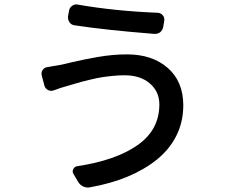

<svg xmlns="http://www.w3.org/2000/svg" viewBox="-20 -805 1040 870"><path d="M702.1 -332Q702.1 -389.6 659.2 -426.8Q616.2 -463.9 543.9 -463.9Q517.6 -463.9 488.8 -460.9Q460 -458 439 -454.6Q418 -451.2 389.6 -444.3Q361.3 -437.5 348.6 -434.1Q335.9 -430.7 310.1 -422.9Q284.2 -415 280.3 -414.1Q256.8 -408.2 223.6 -395.5Q210 -390.6 197.8 -397Q185.5 -403.3 181.6 -416L168.9 -463.9Q168 -467.8 168 -471.7Q168 -480.5 172.9 -487.3Q180.7 -499 194.3 -501Q220.7 -504.9 257.8 -511.7Q265.6 -513.7 303.7 -522.5Q341.8 -531.2 363.3 -535.6Q384.8 -540 420.9 -546.4Q457 -552.7 490.2 -555.7Q523.4 -558.6 555.7 -558.6Q669.9 -558.6 740.2 -497.1Q810.5 -435.5 810.5 -328.1Q810.5 -252.9 779.3 -190.4Q748 -127.9 690.9 -82Q633.8 -36.1 557.6 -4.4Q481.4 27.3 386.7 43.9Q382.8 44.9 377.9 44.9Q367.2 44.9 357.4 40Q343.8 34.2 335 20.5L312.5 -17.6Q306.6 -27.3 312 -38.6Q317.4 -49.8 329.1 -51.8Q504.9 -78.1 603.5 -147.5Q702.1 -216.8 702.1 -332ZM317.4 -690.4Q302.7 -692.4 294.9 -704.1Q288.1 -713.9 288.1 -724.6Q288.1 -727.5 288.1 -730.5L293 -756.8Q294.9 -770.5 306.6 -778.3Q315.4 -785.2 325.2 -785.2Q329.1 -785.2 332 -784.2Q500 -754.9 695.3 -747.1Q709 -746.1 717.8 -735.4Q724.6 -727.5 724.6 -716.8Q724.6 -714.8 724.6 -711.9L719.7 -683.6Q716.8 -668.9 706.1 -659.2Q695.3 -651.4 682.6 -651.4Q680.7 -651.4 679.7 -651.4Q458 -668.9 317.4 -690.4Z"/></svg>

Font: Gen Jyuu Gothic L Monospace Medium
Style: Regular
Weight: 500
Designer: [Source Han Sans]
Ryoko NISHIZUKA  (kana & ideographs); Paul D. Hunt (Latin, Greek & Cyrillic); Wenlong ZHANG  (bopomofo
Version: Version 1.002.20150607